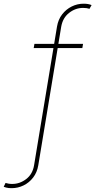

<svg xmlns="http://www.w3.org/2000/svg" viewBox="-134 -776 508 1022"><path d="M308.1 -542.5 304.2 -520H45.4L49.3 -542.5ZM-71.8 225.6Q-80.6 225.6 -87.6 224.9Q-94.7 224.1 -101.3 222.4Q-107.9 220.7 -114.3 218.3L-104.5 197.8Q-96.2 200.2 -87.9 201.7Q-79.6 203.1 -68.8 203.1Q-28.3 203.1 5.6 177Q39.6 150.9 47.4 103.5L169.4 -634.3Q175.8 -672.4 196.8 -699.5Q217.8 -726.6 247.8 -741.5Q277.8 -756.3 311 -756.3Q323.7 -756.3 333.7 -754.6Q343.8 -752.9 353.5 -749L342.3 -729Q334.5 -731.4 327.1 -732.7Q319.8 -733.9 308.1 -733.9Q267.6 -733.9 233.9 -707.5Q200.2 -681.2 191.9 -634.3L69.8 103.5Q63.5 141.6 42.5 168.9Q21.5 196.3 -8.5 210.9Q-38.6 225.6 -71.8 225.6Z"/></svg>

Font: Inter 16pt Thin
Style: Italic
Weight: 250
Italic angle: -9.3988°
Version: Version 4.001;git-66647c0bb